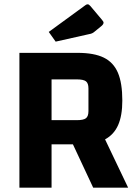

<svg xmlns="http://www.w3.org/2000/svg" viewBox="-20 -870 642 890"><path d="M412 0 318 -201H219V0H70V-625H340Q416 -625 461 -603Q506 -581 526.5 -533Q547 -485 547 -404Q547 -334 527.5 -290Q508 -246 467 -224L574 0ZM219 -313H336Q367 -313 378.5 -322Q390 -331 390 -355V-460Q390 -484 378.5 -493Q367 -502 336 -502H219ZM206 -722 376 -846Q381 -850 386 -850Q390 -850 392.5 -848Q395 -846 399 -842L452 -779Q460 -770 460 -765Q460 -758 451 -750L418 -723Q408 -714 394 -712L238 -677Z"/></svg>

Font: Changa SemiBold
Style: Regular
Weight: 600
Designer: Eduardo Rodriguez Tunni
Foundry: Eduardo Rodriguez Tunni
Version: Version 2.002; ttfautohint (v1.5) -l 8 -r 50 -G 150 -x 14 -H